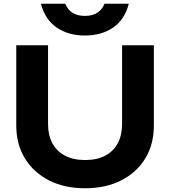

<svg xmlns="http://www.w3.org/2000/svg" viewBox="-20 -992 910 1027"><path d="M237 -329Q237 -269 260 -226Q283 -183 327.5 -159.5Q372 -136 435 -136Q499 -136 543 -159.5Q587 -183 610 -226Q633 -269 633 -329V-750H803V-321Q803 -220 757 -144.5Q711 -69 628 -27Q545 15 435 15Q325 15 242.5 -27Q160 -69 113.5 -144.5Q67 -220 67 -321V-750H237ZM199 -972H329Q342 -940 368 -923.5Q394 -907 434 -907Q474 -907 500 -923.5Q526 -940 539 -972H669Q647 -887 585 -844.5Q523 -802 434 -802Q346 -802 283.5 -844.5Q221 -887 199 -972Z"/></svg>

Font: Unbounded Medium
Style: Regular
Weight: 500
Designer: Luke Prowse, Jean-Baptiste Morizot, Fátima Lázaro, Florian Runge
Foundry: NaN
Version: Version 1.700